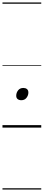

<svg xmlns="http://www.w3.org/2000/svg" viewBox="-20 -1030 353 1550"><path d="M152 -221Q134 -221 122.5 -230Q111 -239 111 -257Q111 -281 126 -300.5Q141 -320 169 -320Q186 -320 197.5 -311Q209 -302 209 -283Q209 -260 194 -240.5Q179 -221 152 -221ZM0 490H313V500H0ZM0 -20H313V0H0ZM0 -505H313V-500H0ZM0 -1010H313V-1000H0Z"/></svg>

Font: Playwrite NZ Guides
Style: Regular
Weight: 400
Designer: Veronika Burian, José Scaglione
Foundry: TypeTogether
Version: Version 1.003